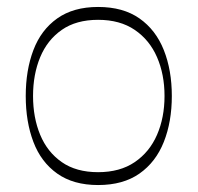

<svg xmlns="http://www.w3.org/2000/svg" viewBox="-20 -516 568 552"><path d="M262 16Q191 16 144.5 -17Q98 -50 76 -108Q54 -166 54 -240Q54 -314 76 -372Q98 -430 144.5 -463Q191 -496 262 -496Q334 -496 381 -463Q428 -430 451 -372Q474 -314 474 -240Q474 -166 451 -108Q428 -50 381 -17Q334 16 262 16ZM262 -21Q325 -21 367.5 -50Q410 -79 431.5 -128.5Q453 -178 453 -240Q453 -302 431.5 -351.5Q410 -401 367.5 -430Q325 -459 262 -459Q199 -459 157.5 -430Q116 -401 95.5 -351.5Q75 -302 75 -240Q75 -178 95.5 -128.5Q116 -79 157.5 -50Q199 -21 262 -21Z"/></svg>

Font: Ojuju ExtraLight
Style: Regular
Weight: 200
Designer: Chisaokwu Joboson, Mirko Velimirovic
Foundry: Udi Foundry
Version: Version 1.000